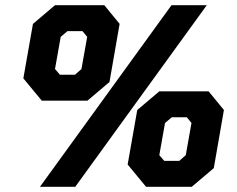

<svg xmlns="http://www.w3.org/2000/svg" viewBox="-20 -720 915 740"><path d="M70 -418 107 -628 192 -700H382L441 -628L402 -404L317 -332H141ZM641 -700H777L270 0H134ZM269 -432 294 -454 316 -578 298 -600H240L214 -578L192 -454L211 -432ZM472 -86 509 -296 594 -368H784L843 -296L804 -72L719 0H543ZM671 -100 696 -122 718 -246 700 -268H642L616 -246L594 -122L613 -100Z"/></svg>

Font: Chakra Petch
Style: Bold Italic
Weight: 700
Italic angle: -10°
Designer: Katatrad Aksorn Co.,Ltd.
Foundry: Cadson Demak Co.,Ltd.
Version: Version 1.000; ttfautohint (v1.6)